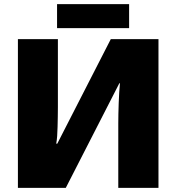

<svg xmlns="http://www.w3.org/2000/svg" viewBox="-20 -902 847 922"><path d="M66 -714H258V-387Q258 -365 257.5 -341Q257 -317 256.5 -293.5Q256 -270 254.5 -249Q253 -228 250 -212H255L512 -714H741V0H548V-309Q548 -329 548.5 -354.5Q549 -380 550 -407Q551 -434 552.5 -458.5Q554 -483 556 -502H553L296 0H66ZM600 -882V-767H254V-882Z"/></svg>

Font: Noto Sans Display Black
Style: Regular
Weight: 900
Designer: Monotype Design Team
Foundry: Monotype Imaging Inc.
Version: Version 2.003